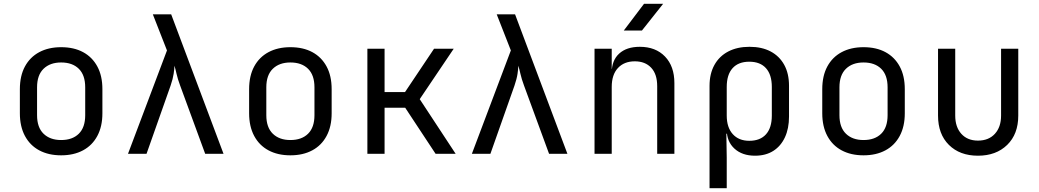

<svg xmlns="http://www.w3.org/2000/svg" viewBox="-20 -805 5440 1005"><path d="M300 8Q234 8 185.5 -18Q137 -44 110.5 -93.5Q84 -143 84 -212V-338Q84 -408 110.5 -457Q137 -506 185.5 -532Q234 -558 300 -558Q367 -558 415 -532Q463 -506 489.5 -457Q516 -408 516 -338V-212Q516 -143 489.5 -93.5Q463 -44 414.5 -18Q366 8 300 8ZM300 -72Q359 -72 392.5 -105Q426 -138 426 -202V-348Q426 -412 392.5 -445Q359 -478 300 -478Q242 -478 208 -445Q174 -412 174 -348V-202Q174 -138 208 -105Q242 -72 300 -72Z M650 0 854 -541 780 -730H876L1150 0H1054L923 -357Q910 -392 904 -419Q898 -446 893 -461Q893 -446 889 -419Q885 -392 873 -357L747 0Z M1500 8Q1434 8 1385.5 -18Q1337 -44 1310.5 -93.5Q1284 -143 1284 -212V-338Q1284 -408 1310.5 -457Q1337 -506 1385.5 -532Q1434 -558 1500 -558Q1567 -558 1615 -532Q1663 -506 1689.5 -457Q1716 -408 1716 -338V-212Q1716 -143 1689.5 -93.5Q1663 -44 1614.5 -18Q1566 8 1500 8ZM1500 -72Q1559 -72 1592.5 -105Q1626 -138 1626 -202V-348Q1626 -412 1592.5 -445Q1559 -478 1500 -478Q1442 -478 1408 -445Q1374 -412 1374 -348V-202Q1374 -138 1408 -105Q1442 -72 1500 -72Z M1903 0V-550H1993V-323H2100L2252 -550H2355L2177 -286L2365 0H2260L2101 -241H1993V0Z M2450 0 2654 -541 2580 -730H2676L2950 0H2854L2723 -357Q2710 -392 2704 -419Q2698 -446 2693 -461Q2693 -446 2689 -419Q2685 -392 2673 -357L2547 0Z M3092 0V-550H3182V-445H3201L3182 -424Q3182 -489 3221 -524.5Q3260 -560 3329 -560Q3412 -560 3461 -509Q3510 -458 3510 -370V0H3420V-354Q3420 -417 3388.5 -450.5Q3357 -484 3303 -484Q3247 -484 3214.5 -449Q3182 -414 3182 -350V0ZM3245 -645 3351 -785H3451L3340 -645Z M3694 180V-356Q3694 -419 3719.5 -465Q3745 -511 3792 -535.5Q3839 -560 3903 -560Q3968 -560 4014 -535.5Q4060 -511 4085 -465.5Q4110 -420 4110 -356V-195Q4110 -132 4088.5 -86Q4067 -40 4027.5 -15Q3988 10 3932 10Q3865 10 3824.5 -27Q3784 -64 3784 -126L3802 -105H3782L3784 20V180ZM3902 -68Q3959 -68 3989.5 -102Q4020 -136 4020 -200V-350Q4020 -414 3989.5 -448Q3959 -482 3902 -482Q3845 -482 3814.5 -448Q3784 -414 3784 -350V-200Q3784 -138 3815.5 -103Q3847 -68 3902 -68Z M4500 8Q4434 8 4385.5 -18Q4337 -44 4310.5 -93.5Q4284 -143 4284 -212V-338Q4284 -408 4310.5 -457Q4337 -506 4385.5 -532Q4434 -558 4500 -558Q4567 -558 4615 -532Q4663 -506 4689.5 -457Q4716 -408 4716 -338V-212Q4716 -143 4689.5 -93.5Q4663 -44 4614.5 -18Q4566 8 4500 8ZM4500 -72Q4559 -72 4592.5 -105Q4626 -138 4626 -202V-348Q4626 -412 4592.5 -445Q4559 -478 4500 -478Q4442 -478 4408 -445Q4374 -412 4374 -348V-202Q4374 -138 4408 -105Q4442 -72 4500 -72Z M5099 10Q5004 10 4947 -46.5Q4890 -103 4890 -200V-550H4980V-200Q4980 -140 5012 -104.5Q5044 -69 5099 -69Q5155 -69 5187.5 -104.5Q5220 -140 5220 -200V-550H5310V-200Q5310 -103 5252 -46.5Q5194 10 5099 10Z"/></svg>

Font: JetBrains Mono
Style: Regular
Weight: 400
Monospace: yes
Designer: Philipp Nurullin, Konstantin Bulenkov
Foundry: JetBrains
Version: Version 2.305